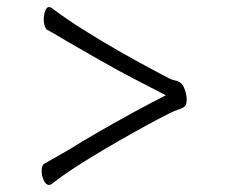

<svg xmlns="http://www.w3.org/2000/svg" viewBox="-20 -511 640 544"><path d="M450 -241Q409 -262 360 -287.5Q311 -313 263 -340.5Q215 -368 175 -391Q161 -399 144.5 -409Q128 -419 113 -427Q109 -430 106.5 -438Q104 -446 104 -455Q104 -469 108 -480Q112 -491 119 -491Q123 -491 127 -488Q168 -457 217.5 -426Q267 -395 315 -367.5Q363 -340 401.5 -319.5Q440 -299 459 -289Q467 -285 474.5 -283.5Q482 -282 489 -278Q498 -273 503.5 -257.5Q509 -242 509 -228Q509 -219 506 -213Q502 -206 488 -201.5Q474 -197 460 -190Q452 -186 424.5 -171.5Q397 -157 358.5 -135.5Q320 -114 277.5 -89Q235 -64 195.5 -38.5Q156 -13 127 10Q123 13 119 13Q110 13 104 0Q98 -13 98 -26Q98 -44 107 -48Q141 -67 172 -85Q212 -110 261.5 -138.5Q311 -167 360.5 -194Q410 -221 450 -241Z"/></svg>

Font: Moon Stars Kai T Light
Style: Regular
Weight: 300
Designer: GuiWonder
Version: Version 1.101